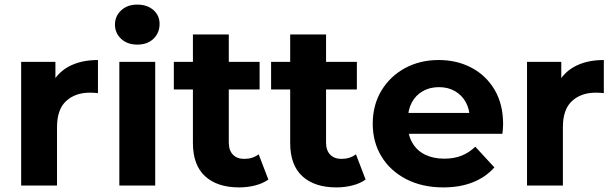

<svg xmlns="http://www.w3.org/2000/svg" viewBox="-20 -807 2671 835"><path d="M72 0V-538H221V-386L200 -430Q224 -487 277 -516.5Q330 -546 406 -546V-402Q396 -403 388 -403.5Q380 -404 371 -404Q307 -404 267.5 -367.5Q228 -331 228 -254V0Z M499 0V-538H655V0ZM577 -613Q534 -613 507 -638Q480 -663 480 -700Q480 -737 507 -762Q534 -787 577 -787Q620 -787 647 -763.5Q674 -740 674 -703Q674 -664 647.5 -638.5Q621 -613 577 -613Z M1020 8Q925 8 872 -40.5Q819 -89 819 -185V-657H975V-187Q975 -153 993 -134.5Q1011 -116 1042 -116Q1079 -116 1105 -136L1147 -26Q1123 -9 1089.5 -0.5Q1056 8 1020 8ZM736 -418V-538H1109V-418Z M1443 8Q1348 8 1295 -40.5Q1242 -89 1242 -185V-657H1398V-187Q1398 -153 1416 -134.5Q1434 -116 1465 -116Q1502 -116 1528 -136L1570 -26Q1546 -9 1512.5 -0.5Q1479 8 1443 8ZM1159 -418V-538H1532V-418Z M1908 8Q1816 8 1746.5 -28Q1677 -64 1639 -126.5Q1601 -189 1601 -269Q1601 -350 1638.5 -412.5Q1676 -475 1741 -510.5Q1806 -546 1888 -546Q1967 -546 2030.5 -512.5Q2094 -479 2131 -416.5Q2168 -354 2168 -267Q2168 -258 2167 -246.5Q2166 -235 2165 -225H1728V-316H2083L2023 -289Q2023 -331 2006 -362Q1989 -393 1959 -410.5Q1929 -428 1889 -428Q1849 -428 1818.5 -410.5Q1788 -393 1771 -361.5Q1754 -330 1754 -287V-263Q1754 -219 1773.5 -185.5Q1793 -152 1828.5 -134.5Q1864 -117 1912 -117Q1955 -117 1987.5 -130Q2020 -143 2047 -169L2130 -79Q2093 -37 2037 -14.5Q1981 8 1908 8Z M2272 0V-538H2421V-386L2400 -430Q2424 -487 2477 -516.5Q2530 -546 2606 -546V-402Q2596 -403 2588 -403.5Q2580 -404 2571 -404Q2507 -404 2467.5 -367.5Q2428 -331 2428 -254V0Z"/></svg>

Font: Montserrat Thin
Style: Bold
Weight: 700
Version: Version 9.000